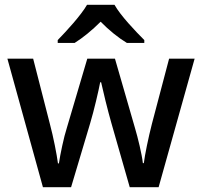

<svg xmlns="http://www.w3.org/2000/svg" viewBox="-20 -786 847 805"><path d="M460 -766H345C319 -721 259 -656 222 -618V-606H293C328 -628 366 -659 402 -695C437 -659 477 -627 512 -606H585V-618C548 -655 485 -721 460 -766ZM447 -270 524 -1H645L796 -540H689L617 -267C602 -209 587 -135 583 -102H579C575 -139 558 -209 546 -249L462 -540H346L260 -249C248 -213 232 -136 227 -101H223C218 -139 204 -211 189 -267L119 -540H11L160 -1H278L358 -269C374 -322 394 -408 400 -441H404C411 -408 432 -322 447 -270Z"/></svg>

Font: Noto Sans Malayalam Medium
Style: Regular
Weight: 500
Designer: Jelle Bosma - Monotype Design Team
Foundry: Monotype Imaging Inc.
Version: Version 2.104